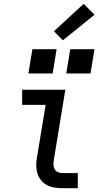

<svg xmlns="http://www.w3.org/2000/svg" viewBox="-20 -994 540 1014"><path d="M310 0Q288 0 267 -3.5Q246 -7 228 -16.5Q210 -26 197 -42Q184 -58 178 -77Q172 -96 171.5 -118Q171 -140 175 -161L221 -440H97V-520H325L264 -148Q262 -135 262.5 -122.5Q263 -110 269 -100Q275 -90 286 -85Q297 -80 310 -80H391V0ZM330 -606 351 -734H479L458 -606ZM130 -606 151 -734H279L258 -606ZM312 -781 265 -829 422 -974 479 -916Z"/></svg>

Font: Iosevka SS04 Medium Oblique
Style: Regular
Weight: 500
Italic angle: -9°
Monospace: yes
Designer: Belleve Invis
Foundry: Belleve Invis
Version: Version 19.0.0; ttfautohint (v1.8.4)